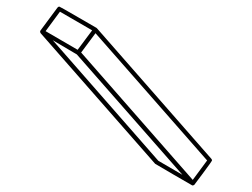

<svg xmlns="http://www.w3.org/2000/svg" viewBox="-20 -673 772 588"><path d="M570.8 -105 567.9 -105.5Q567.9 -106 567.4 -106L511.7 -138.2Q456.1 -170.4 455.1 -171.4L104.5 -571.3L103 -574.7V-577.6L104 -579.6L156.2 -649.9Q158.7 -652.8 161.6 -652.8Q163.1 -652.8 220.2 -619.6L275.9 -587.4V-586.9H276.4Q276.9 -586.9 276.9 -586.4L627.4 -186.5Q628.9 -184.6 629.4 -182.1Q629.4 -179.7 602.1 -143.1L575.7 -107.9L575.2 -106.9L572.3 -105.5H571.3ZM217.8 -520.5 262.2 -580.1 163.6 -637.2 119.6 -577.6ZM538.6 -137.7 215.3 -506.3 141.6 -549.8 464.8 -180.7ZM570.3 -122.1 614.3 -181.6 272.5 -571.3 228.5 -512.2Z"/></svg>

Font: 3D Isometric
Style: Regular
Weight: 400
Designer: GGBotNet
Version: 1.10